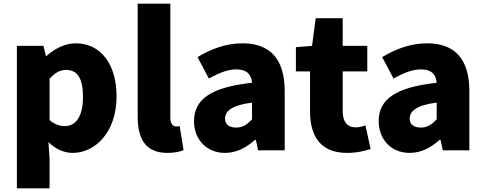

<svg xmlns="http://www.w3.org/2000/svg" viewBox="-20 -819 2642 1046"><path d="M72 207H250V44L244 -45C282 -7 328 14 376 14C498 14 615 -98 615 -294C615 -469 529 -583 393 -583C334 -583 278 -554 233 -514H230L217 -569H72ZM334 -132C307 -132 278 -140 250 -165V-390C280 -423 307 -438 340 -438C403 -438 432 -391 432 -291C432 -177 388 -132 334 -132Z M892 14C932 14 961 7 980 -1L959 -132C949 -130 945 -130 939 -130C925 -130 908 -141 908 -179V-799H730V-185C730 -66 770 14 892 14Z M1206 14C1269 14 1322 -15 1369 -57H1374L1386 0H1531V-323C1531 -501 1448 -583 1301 -583C1212 -583 1131 -553 1056 -508L1118 -391C1175 -423 1222 -441 1267 -441C1325 -441 1349 -414 1353 -368C1131 -344 1037 -279 1037 -159C1037 -64 1101 14 1206 14ZM1267 -124C1230 -124 1206 -140 1206 -173C1206 -213 1242 -246 1353 -260V-169C1327 -141 1303 -124 1267 -124Z M1870 14C1928 14 1969 2 1999 -7L1971 -136C1957 -131 1937 -125 1919 -125C1877 -125 1847 -150 1847 -213V-430H1981V-569H1847V-720H1700L1680 -569L1592 -562V-430H1669V-211C1669 -77 1727 14 1870 14Z M2212 14C2275 14 2328 -15 2375 -57H2380L2392 0H2537V-323C2537 -501 2454 -583 2307 -583C2218 -583 2137 -553 2062 -508L2124 -391C2181 -423 2228 -441 2273 -441C2331 -441 2355 -414 2359 -368C2137 -344 2043 -279 2043 -159C2043 -64 2107 14 2212 14ZM2273 -124C2236 -124 2212 -140 2212 -173C2212 -213 2248 -246 2359 -260V-169C2333 -141 2309 -124 2273 -124Z"/></svg>

Font: Noto Sans TC Black
Style: Regular
Weight: 900
Designer: Ryoko NISHIZUKA 西塚涼子 (kana, bopomofo & ideographs); Paul D. Hunt (Latin, Greek & Cyrillic); Sandoll Communications 산돌커뮤니
Foundry: Adobe
Version: Version 2.004;hotconv 1.0.118;makeotfexe 2.5.65603